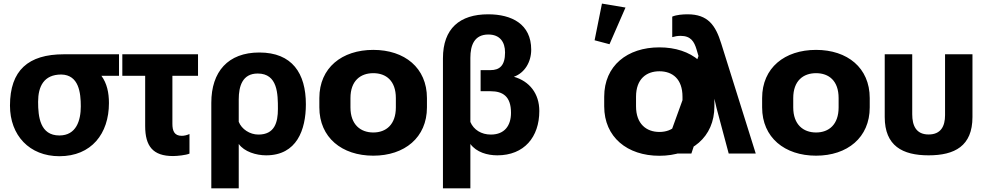

<svg xmlns="http://www.w3.org/2000/svg" viewBox="-20 -834 5359 1043"><path d="M302.7 14.6C476.6 14.6 571.8 -107.9 571.8 -273.9C571.8 -330.6 561 -381.3 530.8 -422.4H626.5V-539.1H326.7C133.8 -539.1 34.2 -452.1 34.2 -260.3C34.2 -98.6 140.1 14.6 302.7 14.6ZM302.7 -98.1C197.8 -98.1 187 -199.2 187 -280.8C187 -364.7 218.3 -429.2 313 -429.2C408.7 -427.2 418.9 -329.6 418.9 -256.3C418.9 -179.7 394.5 -98.1 302.7 -98.1Z M644.5 -422.4H768.6V-149.4C768.6 -39.6 811 13.7 919.9 13.7C942.9 13.7 990.7 8.8 1009.3 0.5V-106C996.6 -100.1 981.4 -96.2 967.3 -96.2C926.3 -96.2 916.5 -124 916.5 -161.6V-422.4H1055.7V-539.1H644.5Z M1127.9 189H1276.9V-52.2C1306.6 -9.8 1371.6 9.8 1425.8 9.8C1592.3 9.8 1641.6 -128.9 1641.6 -267.6C1641.6 -435.5 1567.4 -548.8 1388.7 -548.8C1218.8 -548.8 1127.9 -444.8 1127.9 -275.4ZM1383.8 -103C1336.9 -103 1292.5 -132.3 1276.9 -172.4V-293.9C1276.9 -365.7 1296.9 -434.6 1379.9 -434.6C1489.3 -434.6 1489.7 -322.3 1489.7 -242.2C1489.7 -168 1471.2 -103 1383.8 -103Z M2007.8 11.7C2177.7 11.7 2299.3 -86.9 2299.3 -250.5V-301.3C2299.3 -465.8 2177.7 -563 2007.8 -563C1837.4 -563 1714.8 -465.8 1714.8 -301.3V-250.5C1714.8 -86.9 1837.4 11.7 2007.8 11.7ZM2007.8 -114.3C1938.5 -114.3 1883.8 -157.2 1883.8 -250.5V-301.3C1883.8 -395.5 1938.5 -436.5 2007.8 -436.5C2077.6 -436.5 2130.4 -395 2130.4 -301.3V-250.5C2130.4 -157.7 2077.6 -114.3 2007.8 -114.3Z M2386.2 189H2535.2V-51.8C2568.4 -6.8 2627.4 9.8 2681.6 9.8C2827.6 9.8 2909.7 -89.8 2909.7 -231C2909.7 -325.2 2856.9 -392.6 2771.5 -417C2830.6 -438 2865.7 -497.6 2865.7 -564C2865.7 -703.6 2759.3 -756.3 2631.8 -756.3C2477.5 -756.3 2386.2 -679.2 2386.2 -517.1ZM2646.5 -103C2594.7 -103 2553.2 -128.9 2535.2 -171.4V-520C2535.2 -587.4 2556.2 -646.5 2632.8 -646.5C2695.3 -646.5 2723.6 -606.4 2723.6 -548.8C2723.6 -477.1 2693.4 -453.1 2644.5 -453.1H2590.8V-338.4H2645C2710.4 -338.4 2755.9 -311.5 2755.9 -221.2C2755.9 -151.9 2721.2 -103 2646.5 -103Z M3562 12.2C3736.3 12.2 3860.8 -88.9 3860.8 -256.3V-308.6C3860.8 -477.1 3736.3 -576.7 3562 -576.7C3387.7 -576.7 3262.2 -477.1 3262.2 -308.6V-256.3C3262.2 -88.9 3387.7 12.2 3562 12.2ZM3291 -593.8 3377.9 -793 3250 -814.5 3210 -615.2ZM3562 -117.2C3491.2 -117.2 3435.1 -161.1 3435.1 -256.3V-308.6C3435.1 -404.8 3491.2 -446.8 3562 -446.8C3633.8 -446.8 3687.5 -404.3 3687.5 -308.6V-256.3C3687.5 -161.6 3633.8 -117.2 3562 -117.2Z M3582.5 0H3735.8L3816.4 -245.1C3827.6 -281.2 3836.9 -318.8 3844.7 -356H3848.1C3856 -319.8 3863.8 -282.2 3872.6 -246.6L3938.5 0H4085.4L3897.9 -597.7C3867.2 -696.8 3825.7 -756.3 3715.3 -756.3C3689.9 -756.3 3655.3 -753.9 3631.8 -743.7V-632.3C3646.5 -636.7 3661.1 -639.2 3677.2 -639.2C3732.9 -639.2 3751 -607.9 3763.7 -565.9L3774.4 -529.8Z M4413.1 11.7C4583 11.7 4704.6 -86.9 4704.6 -250.5V-301.3C4704.6 -465.8 4583 -563 4413.1 -563C4242.7 -563 4120.1 -465.8 4120.1 -301.3V-250.5C4120.1 -86.9 4242.7 11.7 4413.1 11.7ZM4413.1 -114.3C4343.8 -114.3 4289.1 -157.2 4289.1 -250.5V-301.3C4289.1 -395.5 4343.8 -436.5 4413.1 -436.5C4482.9 -436.5 4535.6 -395 4535.6 -301.3V-250.5C4535.6 -157.7 4482.9 -114.3 4413.1 -114.3Z M5024.4 9.8C5166 9.8 5262.7 -40.5 5262.7 -198.2V-539.1H5113.8V-208.5C5113.8 -147.9 5090.8 -103.5 5024.4 -103.5C4956.1 -103.5 4935.5 -152.3 4935.5 -213.4V-539.1H4786.1V-198.2C4786.1 -41.5 4882.8 9.8 5024.4 9.8Z"/></svg>

Font: Winston ExtraBold
Style: Regular
Weight: 800
Designer: Vernon Adams, Kim Jin-seong, David Berlow, Cristiano Sobral
Foundry: The Winston Project Authors
Version: Version 3.004